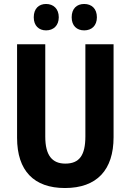

<svg xmlns="http://www.w3.org/2000/svg" viewBox="-20 -937 658 967"><path d="M150 -850C150 -807 176 -784 212 -784C249 -784 276 -808 276 -850C276 -893 249 -917 212 -917C176 -917 150 -894 150 -850ZM341 -850C341 -807 367 -784 404 -784C442 -784 468 -808 468 -850C468 -893 442 -917 404 -917C367 -917 341 -894 341 -850ZM552 -246V-714H410V-250C410 -154 379 -113 309 -113C243 -113 208 -154 208 -249V-714H66V-243C66 -77 151 10 307 10C468 10 552 -81 552 -246Z"/></svg>

Font: Noto Sans Hebrew Condensed
Style: Bold
Weight: 700
Width: 3
Designer: Monotype Design Team
Foundry: Monotype Imaging Inc.
Version: Version 2.004